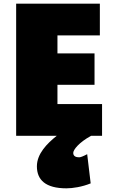

<svg xmlns="http://www.w3.org/2000/svg" viewBox="-20 -725 627 1046"><path d="M289 15C236 57 181 113 181 181C181 255 228 301 342 301C376 301 428 293 474 274L455 115C432 127 419 132 411 132C395 132 379 127 379 108C379 91 410 51 476 15H536V-158H293V-263H495V-434H293V-532H524V-705H68V15Z"/></svg>

Font: Repo ExtraBlack
Style: Regular
Weight: 400
Designer: Stefan Peev
Foundry: Context Ltd
Version: Version 001.502